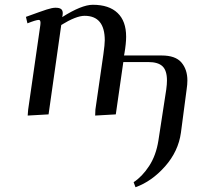

<svg xmlns="http://www.w3.org/2000/svg" viewBox="-20 -476 822 799"><path d="M87.9 -405.8Q151.9 -429.2 174.6 -436.5Q197.3 -443.8 210.9 -443.8Q227.5 -443.8 234.4 -438.2Q241.2 -432.6 241.2 -420.9Q241.2 -417 240.2 -411.1L238.8 -404.8Q319.8 -456.1 366.2 -456.1Q433.6 -456.1 469.2 -422.1Q504.9 -388.2 504.9 -323.2Q504.9 -295.4 498 -254.9L496.1 -245.1H652.8Q710 -245.1 734.9 -216.1Q759.8 -187 759.8 -141.1Q759.8 -124.5 756.8 -105L732.9 76.2Q722.2 153.8 667 216.3Q611.8 278.8 543.9 303.2L536.1 282.2Q571.8 258.8 600.6 214.8Q629.4 170.9 639.2 108.9L671.9 -104Q674.8 -125.5 674.8 -141.1Q674.8 -182.6 656.2 -200.2Q637.7 -217.8 597.2 -217.8H493.2L461.9 0L376 4.9L377 -20L410.2 -250Q416 -291 416 -308.1Q416 -410.2 332 -410.2Q296.9 -410.2 234.9 -372.1L182.1 0L95.2 4.9L97.2 -20L147.9 -372.1Q150.9 -393.1 141.1 -393.1Q129.9 -393.1 94.2 -378.9Z"/></svg>

Font: Dehuti Alt
Style: Bold-Italic
Weight: 700
Version: Version 1.2